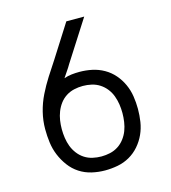

<svg xmlns="http://www.w3.org/2000/svg" viewBox="-103 -754 757 850"><g transform="rotate(-15 275.0 -329.0)"><path d="M275 12Q244 12 214 5Q184 -2 158.5 -18.5Q133 -35 114.5 -60Q96 -85 84.5 -113Q73 -141 69 -171.5Q65 -202 65 -233Q65 -272 74.5 -310.5Q84 -349 101.5 -384.5Q119 -420 140 -453Q161 -486 183 -519L279 -670H361L242 -484Q234 -470 224.5 -456.5Q215 -443 206 -429Q223 -435 241 -437Q259 -439 277 -439Q306 -439 334.5 -433Q363 -427 388.5 -412.5Q414 -398 433 -376Q452 -354 464 -327.5Q476 -301 480.5 -272Q485 -243 485 -214Q485 -184 480.5 -155Q476 -126 464 -99.5Q452 -73 432.5 -50.5Q413 -28 387.5 -13.5Q362 1 333 6.5Q304 12 275 12ZM275 -52Q295 -52 315 -56.5Q335 -61 352 -72Q369 -83 381.5 -99.5Q394 -116 401 -134.5Q408 -153 411 -173.5Q414 -194 414 -214Q414 -234 411 -254Q408 -274 401 -293Q394 -312 381.5 -328Q369 -344 352 -355Q335 -366 315 -370.5Q295 -375 275 -375Q255 -375 235 -370.5Q215 -366 198 -355Q181 -344 169 -328Q157 -312 149.5 -293Q142 -274 139 -254Q136 -234 136 -214Q136 -194 139 -173.5Q142 -153 149 -134.5Q156 -116 168.5 -99.5Q181 -83 198 -72Q215 -61 235 -56.5Q255 -52 275 -52Z"/></g></svg>

Font: Lode Term
Style: Regular
Weight: 400
Monospace: yes
Designer: Belleve Invis
Foundry: Belleve Invis
Version: Version 29.2.0